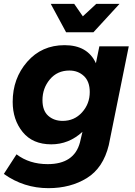

<svg xmlns="http://www.w3.org/2000/svg" viewBox="-35 -779 704 999"><path d="M451 -611H309L229 -759H351L396 -694L466 -759H587ZM217 200Q89 200 -15 126L51 24Q118 75 213 75Q351 75 381 -38L394 -93Q323 -28 232 -28Q135 -28 83 -92Q31 -156 31 -249Q31 -371 106.5 -457.5Q182 -544 301 -544Q421 -544 464 -450L482 -538H635L531 -24Q502 95 417 147.5Q332 200 217 200ZM291 -150Q352 -150 392 -194.5Q432 -239 432 -300Q432 -355 401.5 -383.5Q371 -412 326 -412Q263 -412 224.5 -366Q186 -320 186 -258Q186 -203 216 -176.5Q246 -150 291 -150Z"/></svg>

Font: Argentum Sans SemiBold
Style: Italic
Weight: 600
Italic angle: -11°
Designer: Julieta Ulanovsky (font), Cristiano Sobral (main changes and remaster)
Foundry: Julieta Ulanovsky (font), Cristiano Sobral (main changes and remaster)
Version: Version 2.007;June 15, 2022;FontCreator 14.0.0.2814 64-bit; 